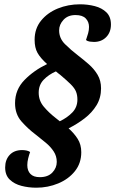

<svg xmlns="http://www.w3.org/2000/svg" viewBox="-20 -697 539 893"><path d="M149 176Q113 176 80 167.5Q47 159 25.5 138.5Q4 118 4 82Q4 46 25 23.5Q46 1 83 1Q93 1 103 3Q113 5 120 10Q115 24 111 40Q107 56 107 71Q107 97 121.5 112Q136 127 165 127Q203 127 223.5 105.5Q244 84 244 56Q244 29 229.5 7Q215 -15 192.5 -33.5Q170 -52 146 -71Q110 -98 80 -132Q50 -166 50 -217Q50 -280 94 -325Q138 -370 199 -399Q168 -427 154.5 -451Q141 -475 141 -512Q141 -564 171 -601Q201 -638 249 -657.5Q297 -677 352 -677Q388 -677 421 -668.5Q454 -660 475 -639.5Q496 -619 496 -583Q496 -547 474 -524.5Q452 -502 417 -502Q408 -502 397.5 -503.5Q387 -505 380 -511Q386 -528 390 -542.5Q394 -557 394 -572Q394 -595 379 -611Q364 -627 331 -627Q296 -627 275.5 -605Q255 -583 255 -556Q255 -519 282 -492Q309 -465 343 -439Q369 -419 393.5 -397.5Q418 -376 434 -349Q450 -322 450 -286Q450 -242 429 -207.5Q408 -173 373.5 -146.5Q339 -120 299 -100Q324 -78 341 -51.5Q358 -25 358 11Q358 62 328.5 99Q299 136 251 156Q203 176 149 176ZM238 -149Q243 -145 248 -141Q253 -137 258 -133Q292 -149 316 -173.5Q340 -198 340 -234Q340 -255 333.5 -271Q327 -287 309.5 -304.5Q292 -322 260 -349Q254 -353 249.5 -357Q245 -361 240 -365Q206 -350 183 -326Q160 -302 160 -266Q160 -229 183.5 -201Q207 -173 238 -149Z"/></svg>

Font: Sansita Swashed Medium
Style: Regular
Weight: 500
Designer: Pablo Cosgaya
Foundry: Omnibus-Type
Version: Version 1.003; ttfautohint (v1.8.3)